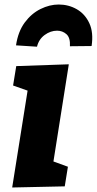

<svg xmlns="http://www.w3.org/2000/svg" viewBox="-20 -826 429 851"><path d="M34 5 115 -504 174 -399 38 -447 52 -533 285 -541 204 -29 146 -136 281 -87 267 0ZM240 -806Q284 -806 320.5 -785Q357 -764 376 -723Q395 -682 386 -622L290 -621Q292 -659 274.5 -674.5Q257 -690 233 -690Q204 -690 178 -671Q152 -652 144 -619L51 -625Q60 -686 89.5 -726Q119 -766 159.5 -786Q200 -806 240 -806Z"/></svg>

Font: Bitter Thin ExtraBold
Style: Italic
Weight: 800
Italic angle: -9°
Version: Version 2.002